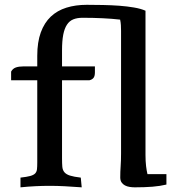

<svg xmlns="http://www.w3.org/2000/svg" viewBox="-20 -784 734 810"><path d="M490.7 -653.8Q490.7 -666 490 -678Q489.3 -689.9 486.8 -701.2Q453.6 -705.1 413.3 -707Q373 -709 328.6 -709Q305.7 -709 289.3 -702.4Q272.9 -695.8 262.5 -679.9Q252 -664.1 246.8 -637.7Q241.7 -611.3 241.7 -571.3V-503.9H380.4V-478.5Q380.4 -463.4 374.8 -455.8Q369.1 -448.2 356.9 -445.3H241.7V-116.2Q241.7 -94.7 242.9 -80.6Q244.1 -66.4 251.7 -57.4Q259.3 -48.3 275.4 -43.2Q291.5 -38.1 320.8 -34.7L324.7 6.3Q285.2 3.4 252.9 1.7Q220.7 0 189.5 0Q159.7 0 129.9 1.5Q100.1 2.9 66.4 6.3V-34.7Q92.8 -37.6 107.2 -41.5Q121.6 -45.4 128.2 -52.2Q134.8 -59.1 136 -70.1Q137.2 -81.1 137.2 -97.7V-445.3H26.9V-481.9Q33.7 -494.6 46.6 -499.3Q59.6 -503.9 79.1 -503.9H137.2V-548.8Q137.2 -606.4 152.1 -647.2Q167 -688 194.3 -713.9Q221.7 -739.7 260.3 -751.7Q298.8 -763.7 346.2 -763.7Q379.4 -763.7 414.8 -762.9Q450.2 -762.2 483.4 -759.8Q516.6 -757.3 545.2 -752.4Q573.7 -747.6 593.8 -738.8V-131.3Q593.8 -103.5 596.2 -83.7Q598.6 -64 602.1 -49.3H682.1V-5.4Q655.8 1 623 3.7Q590.3 6.3 548.8 6.3Q538.1 6.3 527.1 4.6Q516.1 2.9 507.3 -1.7Q498.5 -6.3 492.9 -14.4Q487.3 -22.5 487.3 -35.6Q487.3 -59.6 489 -83Q490.7 -106.4 490.7 -137.2Z"/></svg>

Font: Tienne
Style: Regular
Weight: 400
Designer: vernon adams
Foundry: vernon adams
Version: Version 1.001